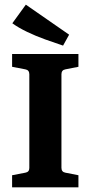

<svg xmlns="http://www.w3.org/2000/svg" viewBox="-20 -805 389 825"><path d="M317 -518 261 -507Q244 -504 244 -486V-84Q244 -66 261 -63L317 -52V0H32V-52L89 -63Q106 -66 106 -83V-486Q106 -504 89 -507L32 -518V-573H317ZM277 -656 251 -609Q215 -621 174.5 -635.5Q134 -650 96.5 -668Q59 -686 33 -705L91 -785Z"/></svg>

Font: Rasa
Style: Bold
Weight: 700
Designer: Anna Giedrys (Yrsa+Rasa design), David Brezina (Yrsa art-direction, Rasa art-direction, design)
Foundry: Rosetta Type Foundry
Version: Version 2.004